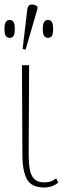

<svg xmlns="http://www.w3.org/2000/svg" viewBox="-42 -827 292 857"><path d="M156 10Q99 10 78.5 -26.5Q58 -63 58 -137L56 -536H88L86 -137Q86 -101 90.5 -73Q95 -45 110 -29Q125 -13 156 -13Q170 -13 182.5 -16.5Q195 -20 209 -31L218 -12Q202 1 186 5.5Q170 10 156 10ZM72 -605 59 -609 80 -786Q82 -805 96.5 -806.5Q111 -808 125 -799V-787ZM1 -658Q-9 -658 -15.5 -666Q-22 -674 -22 -698Q-22 -721 -15.5 -729.5Q-9 -738 1 -738Q12 -738 18 -729.5Q24 -721 24 -698Q24 -674 18 -666Q12 -658 1 -658ZM172 -658Q162 -658 155.5 -666Q149 -674 149 -698Q149 -721 155.5 -729.5Q162 -738 172 -738Q183 -738 189 -729.5Q195 -721 195 -698Q195 -674 189 -666Q183 -658 172 -658Z"/></svg>

Font: Noto Serif Thin
Style: Regular
Weight: 100
Designer: Monotype Design Team
Foundry: Monotype Imaging Inc.
Version: Version 2.015